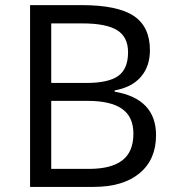

<svg xmlns="http://www.w3.org/2000/svg" viewBox="-20 -734 688 754"><path d="M98.1 -713.9H299.8Q441.9 -713.9 505.4 -671.4Q568.8 -628.9 568.8 -537.1Q568.8 -473.6 533.4 -432.4Q498 -391.1 430.2 -378.9V-374Q592.8 -346.2 592.8 -203.1Q592.8 -107.4 528.1 -53.7Q463.4 0 347.2 0H98.1ZM181.2 -408.2H317.9Q405.8 -408.2 444.3 -435.8Q482.9 -463.4 482.9 -528.8Q482.9 -588.9 439.9 -615.5Q397 -642.1 303.2 -642.1H181.2ZM181.2 -337.9V-70.8H330.1Q416.5 -70.8 460.2 -104.2Q503.9 -137.7 503.9 -209Q503.9 -275.4 459.2 -306.6Q414.6 -337.9 323.2 -337.9Z"/></svg>

Font: f0_31487 
Style: Regular
Weight: 400
Foundry: Ascender Corporation
Version: Version 1.10